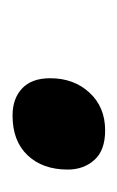

<svg xmlns="http://www.w3.org/2000/svg" viewBox="40 -215 189 309"><g transform="rotate(-90 134.5 -60.5)"><path d="M16.1 -45.9Q16.1 -86.4 39.1 -110.6Q62 -134.8 103 -134.8Q130.4 -134.8 146.7 -119.4Q163.1 -104 163.1 -74.2Q163.1 -36.1 139.9 -11Q116.7 14.2 79.1 14.2Q46.9 14.2 31.5 -3.2Q16.1 -20.5 16.1 -45.9Z"/></g></svg>

Font: TypoPRO Open Sans
Style: Italic
Weight: 600
Italic angle: -12°
Foundry: Ascender Corporation
Version: Version 1.10